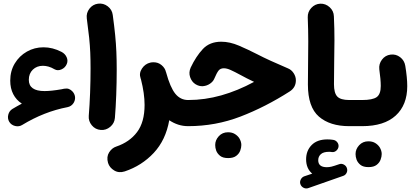

<svg xmlns="http://www.w3.org/2000/svg" viewBox="-20 -664 2350 1090"><path d="M32.7 27.8Q21.5 9.3 26.9 -12.5Q32.2 -34.2 50.3 -45.4Q77.1 -61.5 104 -75.7Q72.3 -96.2 55.2 -129.4Q38.1 -162.6 38.1 -206.1Q38.1 -261.2 64 -304Q89.8 -346.7 132.8 -371.1Q175.8 -395.5 227.1 -395.5Q278.8 -395.5 329.1 -369.6Q349.6 -358.9 358.4 -339.1Q367.2 -319.3 358.9 -300.3Q350.1 -279.3 328.9 -270Q307.6 -260.7 290 -270.5Q272 -281.2 255.4 -285.9Q238.8 -290.5 223.6 -290.5Q189 -290.5 166.3 -268.6Q143.6 -246.6 143.6 -210.9Q143.6 -147 232.9 -147Q271 -147 329.1 -157.2Q335.9 -158.7 343.3 -160.2Q345.2 -160.6 347.2 -160.6Q373 -165.5 392.6 -143.6Q402.3 -132.3 405.3 -118.2Q406.2 -114.3 406.2 -109.9Q406.7 -94.7 398.4 -80.6Q398.4 -80.6 398.4 -80.6Q397.9 -80.1 397.9 -79.6Q385.3 -60.1 363.3 -55.7Q230.5 -30.3 106 45.4Q87.9 56.6 65.9 51.3Q43.9 45.9 32.7 27.8Z M472.7 -559.6Q468.8 -589.8 487.5 -614.5Q506.3 -639.2 536.6 -643.1Q566.9 -647 591.6 -628.2Q616.2 -609.4 620.1 -579.1Q628.9 -514.2 633.8 -464.8Q638.7 -415.5 640.6 -369.4Q642.6 -323.2 642.6 -267.6Q642.6 -196.8 639.9 -125.7Q637.2 -54.7 632.3 5.4Q629.9 35.6 606 55.9Q582 76.2 551.8 73.7Q521 71.3 501.2 47.4Q481.4 23.4 483.9 -6.3Q488.8 -66.9 491.5 -137Q494.1 -207 494.1 -274.9Q494.1 -325.2 492.4 -365.2Q490.7 -405.3 486.1 -450.2Q481.4 -495.1 472.7 -559.6Z M778.3 -219.2Q768.1 -248 785.9 -274.9Q803.7 -301.8 833.5 -308.6Q841.8 -310.5 850.6 -310.5Q877.4 -311 897.2 -294.4Q917 -277.8 921.9 -255.9Q922.4 -254.9 922.9 -253.4Q946.3 -167.5 975.3 -131.8Q1004.4 -96.2 1047.9 -96.2H1048.3Q1079.1 -96.2 1100.6 -74.5Q1122.1 -52.7 1122.1 -22Q1122.1 8.3 1100.6 30.3Q1079.1 52.2 1048.3 52.2H1047.9Q1018.6 52.2 991.7 43.5Q964.8 34.7 940.9 18.6Q920.9 131.3 852.8 204.1Q784.7 276.9 688 309.1Q654.8 319.8 628.2 303.7Q601.6 287.6 593.3 260.7Q583.5 226.1 599.6 200.9Q615.7 175.8 640.1 168Q715.3 142.6 758.1 85.9Q800.8 29.3 800.8 -68.4Q800.8 -132.8 780.3 -213.4Q779.3 -216.3 778.3 -219.2Z M1236.3 -427.2Q1284.2 -427.2 1336.7 -404.8Q1389.2 -382.3 1440.4 -356Q1474.1 -338.4 1517.6 -318.6Q1561 -298.8 1614.7 -275.9Q1634.3 -268.1 1647 -248.8Q1659.7 -229.5 1659.7 -208Q1659.7 -167.5 1625 -145Q1486.8 -56.6 1345.2 -2.2Q1203.6 52.2 1048.3 52.2Q1017.6 52.2 995.6 30Q973.6 7.8 973.6 -22Q973.6 -51.8 995.6 -74Q1017.6 -96.2 1048.3 -96.2Q1143.1 -96.2 1236.3 -122.6Q1329.6 -148.9 1422.4 -199.2Q1401.4 -209.5 1381.6 -219.2Q1361.8 -229 1342.8 -239.7Q1313 -255.9 1290.5 -266.1Q1268.1 -276.4 1251 -276.4Q1231 -276.4 1220.7 -263.2Q1210.4 -250 1196.3 -216.8Q1189.9 -201.2 1172.4 -189Q1154.8 -176.8 1132.6 -174.8Q1110.4 -172.9 1088.9 -186.5Q1068.4 -199.7 1059.3 -226.3Q1050.3 -252.9 1062.5 -280.3Q1092.8 -344.2 1131.6 -385.7Q1170.4 -427.2 1236.3 -427.2ZM1201.7 159.2Q1201.7 131.3 1222.2 109.1Q1242.7 86.9 1274.4 86.9Q1297.4 86.9 1313.2 96.7Q1329.1 106.4 1338.4 120.6Q1350.1 140.1 1350.1 159.2Q1350.1 173.8 1343.8 191.2Q1337.4 208.5 1321 220.9Q1304.7 233.4 1275.4 233.4Q1245.1 233.4 1229.5 220.7Q1213.9 208 1207.5 191.4Q1201.7 175.3 1201.7 159.2Z M1685.5 381.8Q1680.7 369.1 1687.3 355.5Q1693.8 341.8 1707.5 336.9L1752.4 321.8Q1717.8 292.5 1717.8 240.7Q1717.8 191.4 1749.3 159.4Q1780.8 127.4 1838.4 127.4Q1856.4 127.4 1871.1 129.9Q1885.3 131.8 1894.3 143.1Q1903.3 154.3 1901.9 168Q1900.4 181.6 1889.2 191.4Q1877.9 201.2 1863.8 199.2Q1857.9 197.8 1848.1 197.8Q1816.4 197.8 1801.5 211.2Q1786.6 224.6 1786.6 245.6Q1786.6 285.2 1835.4 285.2Q1848.1 285.2 1861.8 282Q1875.5 278.8 1905.8 268.1Q1919.9 263.2 1933.3 271Q1946.8 278.8 1950.2 293.5Q1953.6 306.6 1947 318.6Q1940.4 330.6 1928.2 334.5L1730.5 403.8Q1716.8 408.7 1703.6 402.1Q1690.4 395.5 1685.5 381.8ZM1728 -184.1Q1728 -249 1729 -307.9Q1730 -366.7 1730 -428.7Q1730 -490.7 1727.1 -565.4Q1726.1 -596.2 1747.1 -618.9Q1768.1 -641.6 1798.3 -643.1Q1828.6 -644 1851.6 -623Q1874.5 -602.1 1875.5 -571.3Q1878.9 -498 1878.7 -435.3Q1878.4 -372.6 1877.2 -312.5Q1876 -252.4 1876 -186Q1876 -135.7 1894.8 -116Q1913.6 -96.2 1962.4 -96.2H1962.9Q1993.7 -96.2 2015.1 -74.5Q2036.6 -52.7 2036.6 -22Q2036.6 8.3 2015.1 30.3Q1993.7 52.2 1962.9 52.2H1962.4Q1853 52.2 1790.5 -2Q1728 -56.2 1728 -184.1Z M1888.2 -22Q1888.2 -52.7 1910.4 -74.5Q1932.6 -96.2 1962.9 -96.2H2036.1Q2066.9 -96.2 2088.9 -74.5Q2110.8 -52.7 2110.8 -22Q2110.8 8.3 2088.9 30.3Q2066.9 52.2 2036.1 52.2H1962.9Q1932.6 52.2 1910.4 30.3Q1888.2 8.3 1888.2 -22Z M1961.9 -22Q1961.9 -52.7 1983.9 -74.5Q2005.9 -96.2 2036.1 -96.2Q2094.7 -96.2 2118.2 -112.5Q2141.6 -128.9 2141.6 -175.8Q2141.6 -212.4 2133.3 -270.5Q2129.9 -300.8 2148.4 -325.4Q2167 -350.1 2197.3 -354Q2227.5 -357.9 2251.7 -339.4Q2275.9 -320.8 2280.8 -290.5Q2292 -222.7 2292 -174.8Q2292 -67.9 2226.3 -7.8Q2160.6 52.2 2036.1 52.2Q2005.9 52.2 1983.9 30.3Q1961.9 8.3 1961.9 -22ZM1998.5 210.4Q1998.5 182.6 2019 160.4Q2039.6 138.2 2071.3 138.2Q2094.2 138.2 2110.1 147.9Q2126 157.7 2135.3 171.9Q2147 191.4 2147 210.4Q2147 225.1 2140.6 242.4Q2134.3 259.8 2117.9 272.2Q2101.6 284.7 2072.3 284.7Q2042 284.7 2026.4 272Q2010.7 259.3 2004.4 242.7Q1998.5 226.6 1998.5 210.4Z"/></svg>

Font: Mikhak ExtraBold
Style: Regular
Weight: 800
Designer: Amin Abedi
Version: Version 3.3